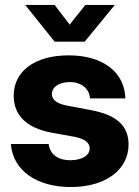

<svg xmlns="http://www.w3.org/2000/svg" viewBox="-20 -753 570 786"><path d="M270 12.7C410.2 12.7 506.3 -56.6 506.3 -161.6C506.3 -237.8 457.5 -282.7 352.1 -302.2L251.5 -321.3C213.9 -328.6 192.4 -344.2 192.4 -368.2C192.4 -396 220.2 -417 266.6 -417C314 -417 347.2 -388.2 348.1 -350.1H493.2C490.2 -458.5 400.4 -526.4 261.2 -526.4C122.1 -526.4 36.1 -461.4 36.1 -361.3C36.1 -280.3 89.8 -229 190.4 -210L282.7 -193.4C323.7 -185.5 347.2 -170.4 347.2 -146C347.2 -117.2 317.4 -97.2 267.6 -97.2C215.3 -97.2 184.1 -122.6 179.2 -163.6H24.4C33.2 -53.7 131.3 12.7 270 12.7ZM203.6 -732.9H83.5V-732.4L203.6 -582.5H326.7L449.7 -732.4V-732.9H329.6L265.1 -652.3Z"/></svg>

Font: Raveo Display
Style: Bold
Weight: 700
Designer: Jakub Foglar, Rasmus Andersson (Inter)
Foundry: Jakubfoglar.com
Version: Version 1.100;Glyphs 3.2.3 (3260)